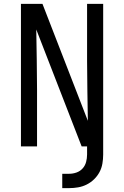

<svg xmlns="http://www.w3.org/2000/svg" viewBox="-20 -755 640 990"><path d="M301 215V141H337Q356 141 374.5 134.5Q393 128 406 113.5Q419 99 424 80Q429 61 429 42V0H401L167 -603Q168 -526 169.5 -448.5Q171 -371 171 -294V0H88V-735H199L433 -132Q432 -209 430.5 -286.5Q429 -364 429 -441V-735H512V42Q512 65 508 88.5Q504 112 493 132.5Q482 153 465 169.5Q448 186 427 196.5Q406 207 383 211Q360 215 337 215Z"/></svg>

Font: Nova
Style: Regular
Weight: 400
Monospace: yes
Designer: Belleve Invis
Foundry: Belleve Invis
Version: Version 24.1.4; ttfautohint (v1.8.4)